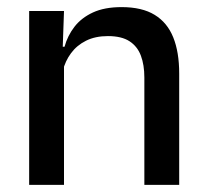

<svg xmlns="http://www.w3.org/2000/svg" viewBox="-20 -520 580 540"><path d="M386 0V-302Q386 -337.5 376.2 -363.5Q366.5 -389.5 344.2 -404Q322 -418.5 283.5 -418.5Q248 -418.5 222 -405.5Q196 -392.5 179.8 -370.5Q163.5 -348.5 156.5 -320.5L140.5 -388.5H161.5Q170 -419.5 189.5 -444.8Q209 -470 241.5 -485Q274 -500 322 -500Q379.5 -500 415 -478.2Q450.5 -456.5 467.2 -415Q484 -373.5 484 -313V0ZM62 0V-489H160L156 -374.5L160 -368.5V0Z"/></svg>

Font: Anek Tamil Medium
Style: Regular
Weight: 500
Designer: Aadarsh Rajan (Tamil), Yesha Goshar (Latin)
Foundry: Ek Type
Version: Version 1.003